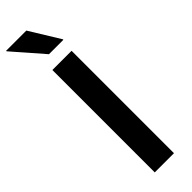

<svg xmlns="http://www.w3.org/2000/svg" viewBox="-311 -893 895 895"><g transform="rotate(-45 136.5 -445.5)"><path d="M78.3 0V-675H205V0ZM119.2 -738.3 -10.8 -887.5V-890.8H122.5L214.2 -741.7V-738.3Z"/></g></svg>

Font: Funnel Display Light SemiBold
Style: Regular
Weight: 600
Version: Version 1.000